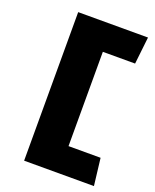

<svg xmlns="http://www.w3.org/2000/svg" viewBox="-145 -780 768 951"><g transform="rotate(20 239.0 -304.5)"><path d="M100 87H468L451 -56H282V-553H452L468 -696H100Z"/></g></svg>

Font: Catamaran Thin Black
Style: Regular
Weight: 900
Version: Version 2.000